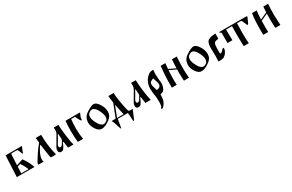

<svg xmlns="http://www.w3.org/2000/svg" viewBox="180 -1875 5379 3539"><g transform="rotate(-30 2869.0 -106.0)"><path d="M374 -321H372Q368 -321 355 -352Q332 -414 316 -427Q302 -429 276 -429Q276 -429 221 -429Q196 -429 191 -426Q182 -421 182 -361L173 -187L314 -233Q359 -171 384 -123Q410 -73 437 0H61L82 -451H417Q427 -451 427 -444L423 -431Q403 -394 392 -361Q384 -332 381.5 -326.5Q379 -321 374 -321ZM172 -159 166 -20H322Q306 -59 288 -93Q266 -135 235 -180Z M723 -451H839Q839 -272 875 -96Q880 -72 884 -56.5Q888 -41 890.5 -30Q893 -19 894 -13Q895 -7 889.5 -3Q884 1 875 1Q793 1 786 -3Q781 -6 771 -66Q761 -126 750 -205Q741 -277 738 -296L732 -298Q725 -292 711 -272Q622 -140 622 -47Q622 -21 632 0H530Q516 0 516 -12Q516 -33 590 -148Q666 -264 699 -301Q734 -342 734 -348Q734 -356 731.5 -377Q729 -398 729 -400Z M1265 1H1151Q1139 -83 1134 -118Q1132 -138 1125 -138Q1117 -138 1109 -114Q1097 -76 1066 -30Q1047 6 1006 6Q951 6 951 -52Q951 -81 968 -113Q976 -128 1030.5 -219.5Q1085 -311 1093 -326Q1109 -354 1109 -402L1107 -451H1207Q1207 -376 1225 -225Q1245 -71 1265 1ZM1119 -309H1112L1060 -216L1035 -175Q1015 -144 1011 -133Q1007 -124 1007 -108Q1007 -76 1036 -76Q1064 -76 1085 -114L1106 -150L1111 -157Q1127 -182 1127 -197Z M1464 -427Q1452 -340 1452 -229Q1452 -115 1471 0H1360Q1347 -103 1347 -239Q1347 -338 1357 -451Q1357 -451 1648 -451Q1664 -451 1664 -444L1652 -417Q1627 -369 1627 -324Q1627 -308 1620 -308Q1601 -308 1567 -383Q1551 -418 1546 -422Q1541 -427 1533 -427Z M1701 -200Q1701 -262 1722.5 -306Q1744 -350 1795 -385Q1904 -459 1957 -459Q2012 -459 2065 -376Q2119 -294 2119 -212Q2119 -162 2101.5 -128.5Q2084 -95 2044 -64Q1943 13 1868 13Q1801 13 1751 -64Q1701 -141 1701 -200ZM1783 -278Q1783 -222 1833 -133Q1882 -45 1940 -45Q1971 -45 2003 -71Q2035 -98 2035 -149Q2035 -211 1986 -299Q1938 -388 1883 -388Q1852 -388 1817 -361Q1798 -346 1790.5 -328.5Q1783 -311 1783 -278Z M2426 0H2210L2188 124L2184 149Q2180 173 2178.5 177.5Q2177 182 2171 182Q2164 182 2161 169L2155 149Q2135 81 2122 46Q2112 14 2092 -21L2173 -23Q2179 -25 2181 -29Q2183 -33 2193 -61Q2203 -88 2214 -118Q2218 -130 2260 -234L2287 -300L2275 -388L2269 -451H2382Q2382 -369 2409 -222Q2436 -74 2446 -51Q2456 -26 2467 -23Q2483 -21 2541 -21Q2531 0 2520.5 24.5Q2510 49 2497.5 78.5Q2485 108 2478 124L2462 160Q2453 182 2447 182Q2435 182 2435 139ZM2207 -21H2346Q2327 -101 2324 -115Q2318 -143 2305 -204L2295 -251Q2265 -179 2207 -21Z M2911 1H2797Q2785 -83 2780 -118Q2778 -138 2771 -138Q2763 -138 2755 -114Q2743 -76 2712 -30Q2693 6 2652 6Q2597 6 2597 -52Q2597 -81 2614 -113Q2622 -128 2676.5 -219.5Q2731 -311 2739 -326Q2755 -354 2755 -402L2753 -451H2853Q2853 -376 2871 -225Q2891 -71 2911 1ZM2765 -309H2758L2706 -216L2681 -175Q2661 -144 2657 -133Q2653 -124 2653 -108Q2653 -76 2682 -76Q2710 -76 2731 -114L2752 -150L2757 -157Q2773 -182 2773 -197Z M3230 -457Q3221 -405 3221 -367Q3221 -340 3228 -260Q3230 -236 3232 -214Q3234 -192 3235 -183L3236 -174Q3236 -116 3214 -66Q3192 -16 3154 -8Q3118 0 3117 3Q3116 6 3116 27Q3116 126 3080 181Q3060 213 3040 231Q3020 249 3008 249Q2997 249 2997 238Q2997 233 3009 215Q3028 190 3028 112Q3028 77 3026.5 49.5Q3025 22 3024 11.5Q3023 1 3017.5 -35.5Q3012 -72 3010 -86Q3004 -140 3004 -167Q3004 -321 3099 -408Q3132 -439 3157.5 -448Q3183 -457 3218 -457ZM3173 -240 3147 -319Q3104 -306 3084 -288Q3064 -270 3064 -231Q3064 -208 3079.5 -160.5Q3095 -113 3098 -99Q3141 -105 3163.5 -122Q3186 -139 3186 -179Q3186 -208 3173 -240Z M3469 -310Q3461 -198 3461 -107Q3461 -60 3464 0H3360Q3360 -159 3365 -243Q3369 -323 3383 -451H3482Q3472 -349 3471 -333L3613 -266Q3617 -399 3623 -451H3726Q3719 -379 3718 -323Q3716 -221 3716 -174Q3717 -93 3725 0H3617Q3617 -17 3614 -68Q3611 -119 3611 -171Q3611 -204 3612 -242Z M3825 -200Q3825 -262 3846.5 -306Q3868 -350 3919 -385Q4028 -459 4081 -459Q4136 -459 4189 -376Q4243 -294 4243 -212Q4243 -162 4225.5 -128.5Q4208 -95 4168 -64Q4067 13 3992 13Q3925 13 3875 -64Q3825 -141 3825 -200ZM3907 -278Q3907 -222 3957 -133Q4006 -45 4064 -45Q4095 -45 4127 -71Q4159 -98 4159 -149Q4159 -211 4110 -299Q4062 -388 4007 -388Q3976 -388 3941 -361Q3922 -346 3914.5 -328.5Q3907 -311 3907 -278Z M4345 14Q4345 4 4347.5 -43.5Q4350 -91 4350 -101L4346 -280Q4346 -395 4399 -428Q4453 -461 4554 -461V-384Q4554 -360 4551 -355Q4549 -350 4510 -345Q4472 -340 4457 -309Q4442 -278 4442 -159Q4442 -159 4442 -132Q4442 -95 4457 -95Q4473 -95 4504 -129Q4533 -161 4542 -161Q4556 -161 4556 -141Q4556 -120 4539 -85Q4522 -50 4495 -25Q4467 1 4438 7.5Q4409 14 4345 14Z M4762 -319Q4762 -310 4763.5 -258Q4765 -206 4765 -199H4660V-406Q4660 -417 4656 -421Q4654 -423 4646.5 -426.5Q4639 -430 4633 -434Q4627 -438 4627 -442Q4627 -451 4640 -451H5173Q5207 -451 5213.5 -449.5Q5220 -448 5220 -440Q5220 -432 5202 -394L5169 -320Q5160 -302 5152 -302Q5144 -302 5136.5 -316Q5129 -330 5112 -374Q5095 -415 5089 -420Q5083 -427 5068 -427H4994Q4990 -356 4990 -227Q4990 -74 4999 0H4890Q4886 -113 4885 -240Q4885 -255 4885 -273L4887 -427H4762Z M5411 -239Q5411 -230 5410 -172Q5409 -114 5409 -104L5411 0H5306Q5305 -52 5305 -113Q5305 -187 5307 -235Q5314 -394 5327 -451H5426Q5415 -365 5411 -264L5560 -332Q5560 -342 5563.5 -390.5Q5567 -439 5567 -451H5670Q5661 -352 5661 -244Q5661 -224 5661 -208Q5665 -70 5671 0H5563Q5558 -110 5557 -154Q5557 -167 5557 -182Q5557 -207 5559 -307Z"/></g></svg>

Font: Pochaevsk Unicode
Style: Normal
Weight: 400
Version: Version 1.1